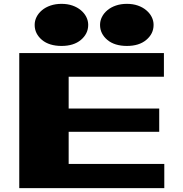

<svg xmlns="http://www.w3.org/2000/svg" viewBox="-20 -979 949 998"><path d="M500 -849.6Q500 -871.1 509.8 -890.6Q519.5 -910.2 538.1 -925.8Q556.6 -941.4 582.5 -950.2Q608.4 -959 639.6 -959Q670.9 -959 696.3 -950.2Q721.7 -941.4 740.2 -925.8Q758.8 -910.2 768.6 -890.6Q778.3 -871.1 778.3 -849.6Q778.3 -826.2 768.6 -806.6Q758.8 -787.1 740.2 -771.5Q721.7 -755.9 696.3 -748Q670.9 -740.2 639.6 -740.2Q608.4 -740.2 582.5 -748Q556.6 -755.9 538.1 -771.5Q519.5 -787.1 509.8 -806.6Q500 -826.2 500 -849.6ZM160.2 -849.6Q160.2 -871.1 169.9 -890.6Q179.7 -910.2 198.2 -925.8Q216.8 -941.4 242.7 -950.2Q268.6 -959 299.8 -959Q331.1 -959 356.4 -950.2Q381.8 -941.4 400.4 -925.8Q418.9 -910.2 428.7 -890.6Q438.5 -871.1 438.5 -849.6Q438.5 -826.2 428.7 -806.6Q418.9 -787.1 400.4 -771.5Q381.8 -755.9 356.4 -748Q331.1 -740.2 299.8 -740.2Q268.6 -740.2 242.7 -748Q216.8 -755.9 198.2 -771.5Q179.7 -787.1 169.9 -806.6Q160.2 -826.2 160.2 -849.6ZM80.1 -1V-703.1H832V-580.1H336.9V-415H807.6V-293.9H336.9V-127H834V-1Z"/></svg>

Font: Polsku
Style: Regular
Weight: 400
Designer: Sebastien Sanfilippo
Version: Version 1.1